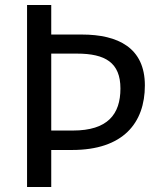

<svg xmlns="http://www.w3.org/2000/svg" viewBox="-20 -750 660 770"><path d="M185.5 0V-148.5H269C474 -148.5 561 -257 561 -407.5C561 -558 454 -611.5 308 -611.5H185.5V-730H88.5V0ZM272.5 -226.5H185.5V-535H288.5C402 -535 463 -499 463 -395C463 -291.5 411.5 -226.5 272.5 -226.5Z"/></svg>

Font: Monaspace Neon
Style: Regular
Weight: 400
Designer: Riley Cran & the Lettermatic Team
Foundry: Lettermatic
Version: Version 1.200 (Monaspace Neon)